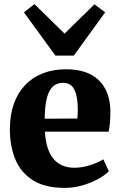

<svg xmlns="http://www.w3.org/2000/svg" viewBox="-20 -903 587 934"><path d="M295 11Q200 11 141.2 -25.5Q82.5 -62 55.2 -126.5Q28 -191 28 -275Q28 -344.5 47.5 -398.5Q67 -452.5 102.8 -489.8Q138.5 -527 188.8 -546.5Q239 -566 300.5 -566Q406 -566 460.5 -512.8Q515 -459.5 517 -364.5Q517 -330.5 514.8 -305.8Q512.5 -281 508.5 -262.5H198.5Q201 -219 211.2 -186.2Q221.5 -153.5 239.5 -131.2Q257.5 -109 283 -98Q308.5 -87 341.5 -87Q380.5 -87 420.5 -100.2Q460.5 -113.5 482.5 -128L509.5 -70Q494.5 -53.5 461.8 -34.8Q429 -16 385.5 -2.5Q342 11 295 11ZM197.5 -325.5 356.5 -326.5Q357 -337.5 357.8 -348.2Q358.5 -359 358.5 -370Q358.5 -430 342.8 -465Q327 -500 286 -500Q267.5 -500 251.8 -492.2Q236 -484.5 224 -465.8Q212 -447 205 -413Q198 -379 197.5 -325.5ZM249.5 -632.5 96.5 -843 147.5 -883 294 -739.5 439.5 -882 491.5 -843 339 -632.5Z"/></svg>

Font: Merriweather 28pt Black
Style: Regular
Weight: 900
Version: Version 2.100